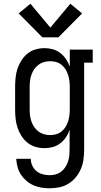

<svg xmlns="http://www.w3.org/2000/svg" viewBox="-20 -786 540 1029"><path d="M247 223Q224 223 202 219.5Q180 216 159.5 207Q139 198 121.5 183Q104 168 92 149.5Q80 131 74 109Q68 87 67 65H145Q145 84 153 101.5Q161 119 175.5 131Q190 143 209 148Q228 153 247 153Q263 153 279 148.5Q295 144 308 134Q321 124 330 110Q339 96 344.5 80Q350 64 351.5 47.5Q353 31 353 15V-91Q346 -69 333.5 -50.5Q321 -32 303 -18Q285 -4 263 2Q241 8 219 8Q194 8 170 1Q146 -6 127 -21.5Q108 -37 94.5 -58.5Q81 -80 73.5 -103Q66 -126 63.5 -150.5Q61 -175 61 -200V-320Q61 -345 63.5 -369.5Q66 -394 73.5 -417Q81 -440 94.5 -461.5Q108 -483 127 -498.5Q146 -514 170 -521Q194 -528 219 -528Q241 -528 263 -522Q285 -516 303 -502Q321 -488 333.5 -469.5Q346 -451 354 -429V-520H477V-450H431V15Q431 41 427.5 67.5Q424 94 414 118Q404 142 387 163Q370 184 347.5 198Q325 212 299 217.5Q273 223 247 223ZM249 -62Q265 -62 281 -66.5Q297 -71 310 -81.5Q323 -92 331.5 -106Q340 -120 345 -135.5Q350 -151 352 -167.5Q354 -184 354 -200V-320Q354 -336 352 -352.5Q350 -369 345 -384.5Q340 -400 331.5 -414Q323 -428 310 -438.5Q297 -449 281 -453.5Q265 -458 249 -458Q232 -458 216 -453.5Q200 -449 186.5 -439Q173 -429 163.5 -415Q154 -401 148.5 -385.5Q143 -370 141 -353.5Q139 -337 139 -320V-200Q139 -183 141 -166.5Q143 -150 148.5 -134.5Q154 -119 163.5 -105Q173 -91 186.5 -81Q200 -71 216 -66.5Q232 -62 249 -62ZM207 -586 80 -714 143 -766 250 -638 357 -766 420 -714 293 -586Z"/></svg>

Font: Iosevka Slab
Style: Regular
Weight: 400
Monospace: yes
Designer: Belleve Invis
Foundry: Belleve Invis
Version: Version 11.2.4; ttfautohint (v1.8.3)